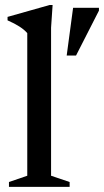

<svg xmlns="http://www.w3.org/2000/svg" viewBox="-20 -730 406 750"><path d="M179.5 -43.5 252 -19V0H15V-19L86.5 -43.5V-600.5Q65.5 -626 9.5 -650.5V-664L174 -710.5H185.5L179.5 -622ZM240.5 -513 265.5 -699.5H366.5V-688.5L277 -513Z"/></svg>

Font: Newsreader Text Medium
Style: Regular
Weight: 500
Designer: Hugues Gentile
Foundry: Production Type
Version: Version 1.001